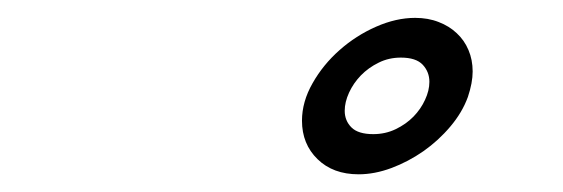

<svg xmlns="http://www.w3.org/2000/svg" viewBox="-20 -613 636 217"><path d="M433.1 -547.9Q419.4 -547.9 408 -542.2Q396.5 -536.6 387.9 -527.8Q379.4 -519 374.5 -508.3Q369.6 -497.6 369.6 -487.8Q369.6 -476.6 377.2 -469Q384.8 -461.4 401.9 -461.4Q415.5 -461.4 427.2 -467Q439 -472.7 447.3 -481.2Q455.6 -489.7 460.4 -500.2Q465.3 -510.7 465.3 -520.5Q465.3 -531.7 457.8 -539.8Q450.2 -547.9 433.1 -547.9ZM508.8 -503.4Q502.4 -485.8 489 -470Q475.6 -454.1 458.5 -442.1Q441.4 -430.2 422.4 -423.1Q403.3 -416 385.3 -416Q356.4 -416 338.9 -433.1Q321.3 -450.2 321.3 -476.6Q321.3 -498 333.3 -519Q345.2 -540 363.8 -556.4Q382.3 -572.8 405 -582.8Q427.7 -592.8 449.2 -592.8Q463.9 -592.8 475.8 -588.1Q487.8 -583.5 496.3 -575.4Q504.9 -567.4 509.5 -556.4Q514.2 -545.4 514.2 -532.2Q514.2 -519.5 508.8 -503.4Z"/></svg>

Font: Damion
Style: Regular
Weight: 400
Foundry: vernon adams
Version: Version 1.000